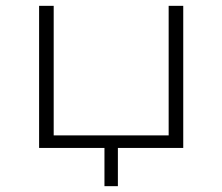

<svg xmlns="http://www.w3.org/2000/svg" viewBox="-20 -507 762 658"><path d="M338 131V0H114V-487H164V-43H558V-487H608V0H384V131Z"/></svg>

Font: Nunito Sans 10pt Expanded ExtraLight
Style: Regular
Weight: 250
Width: 7
Designer: Vernon Adams
Foundry: Vernon Adams
Version: Version 3.101;gftools[0.9.27]